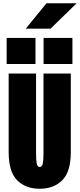

<svg xmlns="http://www.w3.org/2000/svg" viewBox="-20 -1154 493 1185"><path d="M225 11Q137.5 11 85.5 -41.8Q33.5 -94.5 33.5 -215V-700H202.5V-207.5Q202.5 -165 206.8 -144.2Q211 -123.5 225 -123.5Q239.5 -123.5 244 -144.2Q248.5 -165 248.5 -207.5V-700H417V-215Q417 -94.5 364.5 -41.8Q312 11 225 11ZM21 -920H199V-759H21ZM249 -920H427V-759H249ZM292 -977H139L267 -1134H453Z"/></svg>

Font: Trispace Condensed ExtraBold
Style: Regular
Weight: 800
Width: 3
Designer: Tyler Finck
Foundry: Etcetera Type Company
Version: Version 1.210; ttfautohint (v1.8.3)